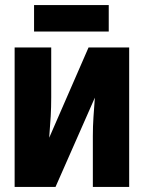

<svg xmlns="http://www.w3.org/2000/svg" viewBox="-20 -741 570 761"><path d="M38 0V-553H183V-355Q183 -316 181 -280.5Q179 -245 175 -195L331 -553H492V0H348V-202Q348 -240 350.5 -277.5Q353 -315 356 -354L200 0ZM115 -616V-721H411V-616Z"/></svg>

Font: Noto Sans Mono Condensed Black
Style: Regular
Weight: 900
Width: 3
Designer: Monotype Design Team
Foundry: Monotype Imaging Inc.
Version: Version 2.014